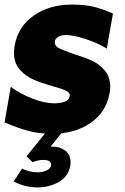

<svg xmlns="http://www.w3.org/2000/svg" viewBox="-27 -572 547 838"><path d="M210 -121Q168 -121 115 -141.5Q62 -162 20 -193L-7 -38Q50 -13 97.5 -0.5Q145 12 199 12Q299 12 367.5 -35Q436 -82 451 -164Q454 -179 454 -193Q454 -236 430.5 -264Q407 -292 374.5 -307Q342 -322 293 -337Q249 -352 230.5 -361.5Q212 -371 212 -387Q212 -401 225 -410Q238 -419 261 -419Q295 -419 348.5 -401Q402 -383 439 -360L466 -513Q415 -535 377.5 -543.5Q340 -552 286 -552Q190 -552 121 -504.5Q52 -457 37 -373Q34 -357 34 -342Q34 -297 59 -268.5Q84 -240 117 -225.5Q150 -211 202 -196Q243 -185 261.5 -176Q280 -167 277 -152Q274 -134 253.5 -127.5Q233 -121 210 -121ZM248 0H178L89 110L115 136Q139 126 162 126Q196 126 196 147Q196 163 177 171.5Q158 180 138 180Q102 180 69 164L33 220Q82 246 137 246Q186 246 228.5 223Q271 200 280 150Q281 145 281 136Q281 103 258 85.5Q235 68 202 68H194Z"/></svg>

Font: Geom Black
Style: Bold Italic
Weight: 900
Italic angle: -10°
Version: Version 1.102